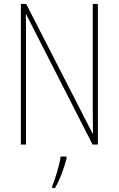

<svg xmlns="http://www.w3.org/2000/svg" viewBox="-20 -734 602 975"><path d="M477 0V-714H451V-190C451 -156 452 -103 452 -56H450L113 -714H86V0H112V-534C112 -589 112 -625 111 -661H113L450 0ZM318 70V61H288C283 102 259 178 245 212V221H259C286 175 306 118 318 70Z"/></svg>

Font: Noto Sans Condensed Thin
Style: Regular
Weight: 100
Width: 3
Designer: Monotype Design Team
Foundry: Monotype Imaging Inc.
Version: Version 2.013